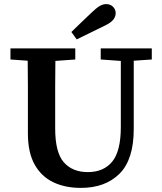

<svg xmlns="http://www.w3.org/2000/svg" viewBox="-20 -900 788 936"><path d="M471 -610V-664H720V-610L632 -604V-271Q632 -122 562.5 -53Q493 16 374 16Q297 16 239 -12Q181 -40 148.5 -98.5Q116 -157 116 -250V-360Q116 -421 116 -482Q116 -543 115 -604L31 -610V-664H347V-610L250 -603Q249 -543 249 -482Q249 -421 249 -360V-274Q249 -157 291 -109Q333 -61 408 -61Q485 -61 527 -112Q569 -163 569 -281V-603ZM328 -744Q354 -770 379.5 -794Q405 -818 430 -842Q451 -862 466.5 -871Q482 -880 498 -880Q518 -880 531 -867Q544 -854 544 -836Q544 -820 533 -805Q522 -790 491 -775Q423 -741 354 -708Z"/></svg>

Font: Source Serif 4 SmText Semibold
Style: Regular
Weight: 600
Designer: Frank Grießhammer
Foundry: Adobe
Version: Version 4.005;hotconv 1.1.0;makeotfexe 2.6.0